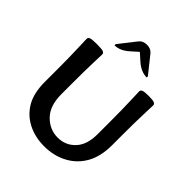

<svg xmlns="http://www.w3.org/2000/svg" viewBox="-236 -1008 1158 1158"><g transform="rotate(45 343.0 -429.0)"><path d="M621.6 -378.9V-289.1Q621.6 -192.4 585.4 -127.9Q549.3 -63.5 483.9 -28.3Q418.5 6.8 335.4 6.8Q257.3 6.8 195.6 -25.1Q133.8 -57.1 99.1 -116.7Q64.5 -176.3 64.5 -272V-378.9Q64.5 -490.2 61.8 -551.8Q59.1 -613.3 59.1 -633.8Q59.1 -643.6 70.6 -648.9Q82 -654.3 126 -654.3Q169.9 -654.3 181.2 -648.9Q192.4 -643.6 192.4 -633.8Q192.4 -613.3 189.9 -551.8Q187.5 -490.2 187.5 -378.9V-289.1Q187.5 -190.4 237.8 -139.2Q288.1 -87.9 356.9 -87.9Q423.3 -87.9 468 -135.3Q512.7 -182.6 512.7 -271V-378.9Q512.7 -490.2 510 -551.8Q507.3 -613.3 507.3 -633.8Q507.3 -643.6 519 -648.9Q530.8 -654.3 567.4 -654.3Q604.5 -654.3 615.7 -648.9Q627 -643.6 627 -633.8Q627 -613.3 624.3 -551.8Q621.6 -490.2 621.6 -378.9ZM480.5 -724.1Q431.6 -724.1 386.7 -764.2L341.8 -804.2L296.9 -764.2Q252.4 -724.1 205.6 -724.1V-733.9L290.5 -842.3Q308.1 -865.2 342.3 -865.2Q376 -865.2 394 -842.3L480.5 -733.9Z"/></g></svg>

Font: Bainsley
Style: Bold
Weight: 700
Designer: Paul James MIller
Foundry: High-Logic / Made with FontCreator
Version: Version 1.411;March 28, 2021;FontCreator 13.0.0.2683 64-bit